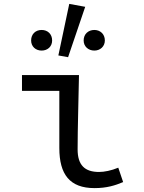

<svg xmlns="http://www.w3.org/2000/svg" viewBox="-20 -953 740 987"><path d="M336 -933 280 -668 330 -659 418 -918ZM140 -745C140 -714 163 -693 194 -693C225 -693 248 -714 248 -745C248 -778 225 -799 194 -799C163 -799 140 -778 140 -745ZM410 -745C410 -714 434 -693 465 -693C495 -693 519 -714 519 -745C519 -778 495 -799 465 -799C434 -799 410 -778 410 -745ZM285 -192C285 -57 338 14 466 14C529 14 573 0 613 -17L588 -91C552 -76 516 -69 489 -69C416 -69 379 -104 379 -185C379 -296 384 -440 386 -567H93V-486H285Z"/></svg>

Font: Kawkab Mono Light
Style: Bold
Weight: 400
Monospace: yes
Designer: Abdullah Arif
Foundry: Abdullah Arif
Version: Version 1.000;PS 000.500;hotconv 1.0.88;makeotf.lib2.5.64775